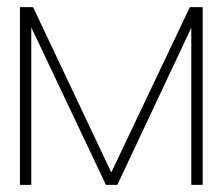

<svg xmlns="http://www.w3.org/2000/svg" viewBox="-20 -520 629 540"><path d="M514 -500 293 -35 73 -500H36V0H68V-443L278 0H310L518 -442V0H550V-500Z"/></svg>

Font: Advent Pro ExtraLight
Style: Regular
Weight: 250
Version: Version 3.000